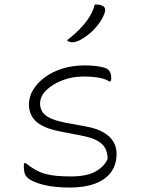

<svg xmlns="http://www.w3.org/2000/svg" viewBox="-20 -833 640 863"><path d="M300 -40Q371 -40 411 -63Q451 -86 464 -120Q463 -148 452.5 -167.5Q442 -187 416.5 -201Q391 -215 344 -224L251 -242Q199 -252 168 -269Q137 -286 123.5 -310Q110 -334 110 -363Q110 -398 129 -429.5Q148 -461 182 -486Q216 -511 261.5 -525Q307 -539 360 -539Q387 -539 409 -536.5Q431 -534 446.5 -529.5Q462 -525 468 -518Q473 -513 475.5 -507.5Q478 -502 479 -496Q480 -490 480 -483Q480 -479 479.5 -475Q479 -471 477 -467H471Q459 -475 443 -479.5Q427 -484 405.5 -486.5Q384 -489 354 -489Q305 -489 260.5 -472Q216 -455 188 -427.5Q160 -400 160 -367Q160 -353 167 -336.5Q174 -320 198 -306Q222 -292 272 -282L364 -265Q414 -256 445 -238Q476 -220 490 -195.5Q504 -171 504 -142Q504 -93 479 -59Q454 -25 407 -7.5Q360 10 295 10Q261 10 230.5 7Q200 4 174.5 -2.5Q149 -9 130.5 -17.5Q112 -26 101 -37Q92 -46 89.5 -59.5Q87 -73 87 -84Q87 -90 87.5 -94Q88 -98 89 -100H95Q118 -82 139 -70Q160 -58 183.5 -51.5Q207 -45 235 -42.5Q263 -40 300 -40ZM406 -813Q417 -813 424.5 -812Q432 -811 440 -807Q450 -803 452 -794Q454 -785 451 -777Q444 -755 428 -732Q412 -709 391 -689.5Q370 -670 345 -656Q334 -649 323 -646Q312 -643 304 -643Q299 -643 292.5 -645Q286 -647 281 -652Q314 -677 339 -703Q364 -729 381.5 -756.5Q399 -784 406 -813Z"/></svg>

Font: Recursive Monospace Casual Light
Style: Regular
Weight: 300
Version: Version 1.047